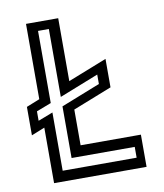

<svg xmlns="http://www.w3.org/2000/svg" viewBox="-80 -766 710 831"><g transform="rotate(-10 275.0 -350.0)"><path d="M90.5 0V-244L32 -220.5V-345.5L90.5 -369V-700H232V-423.5L403 -491V-366L232 -298.5V-141.5H497V0ZM136.5 -46.5H461.5V-94H184V-321L356 -389V-430.5L184 -362.5V-661H136.5V-344L71.5 -319V-277.5L136.5 -302.5Z"/></g></svg>

Font: Tourney Medium
Style: Regular
Weight: 500
Designer: Tyler Finck
Foundry: Etcetera Type Co
Version: Version 1.015